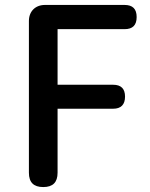

<svg xmlns="http://www.w3.org/2000/svg" viewBox="-20 -757 606 777"><path d="M97 -368V-58C97 -19 116 0 155 0C194 0 213 -19 213 -58V-317H438C470 -317 486 -334 486 -366C486 -398 470 -414 438 -414H213V-639H484C517 -639 533 -655 533 -688C533 -721 517 -737 484 -737H315H162C123 -737 97 -711 97 -672Z"/></svg>

Font: GenSenRounded2 TW M
Style: Regular
Weight: 500
Version: Version 2.100;PS 2.1;hotconv 16.6.51;makeotf.lib2.5.65220 DE